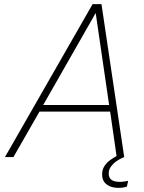

<svg xmlns="http://www.w3.org/2000/svg" viewBox="-20 -760 697 929"><path d="M4 0 428 -740H471L581 0Q581 0 569.5 5Q558 10 543.5 20Q529 30 517.5 45Q506 60 506 80Q506 120 559 120Q574 120 587 117.5Q600 115 600 115L594 143Q594 143 582.5 146Q571 149 553 149Q517 149 495.5 132Q474 115 474 84Q474 60 486 42.5Q498 25 514.5 13.5Q531 2 544 -5L513 -220H171L45 0ZM189 -252H508L443 -697Z"/></svg>

Font: Be Vietnam Pro Thin
Style: Italic
Weight: 100
Italic angle: -12°
Designer: Lam Bao, Tony Le, Vietanh Nguyen
Foundry: Yellow Type Foundry
Version: Version 1.002; ttfautohint (v1.8.3)